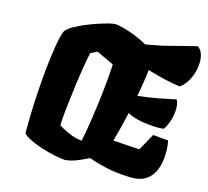

<svg xmlns="http://www.w3.org/2000/svg" viewBox="-109 -882 1106 1020"><g transform="rotate(15 444.5 -372.5)"><path d="M332 10.3Q305.7 8.8 270.5 1.2Q235.4 -6.3 199.5 -17.8Q163.6 -29.3 134.8 -43.2Q106 -57.1 91.8 -71.8V-94.7Q91.8 -163.1 95.2 -236.6Q98.6 -310.1 104.5 -379.6Q110.4 -449.2 118.2 -507.1Q126 -564.9 134.5 -603.3Q143.1 -641.6 151.4 -651.9Q163.6 -666.5 189.7 -681.4Q215.8 -696.3 248 -709.7Q280.3 -723.1 311.8 -733.6Q343.3 -744.1 367.7 -750.2Q392.1 -756.3 401.9 -756.3Q418.5 -756.3 449.7 -748Q481 -739.7 517.1 -725.3Q553.2 -710.9 584 -692.9L675.3 -710.4L856.4 -756.3Q873.5 -745.6 881.3 -724.6Q889.2 -703.6 889.2 -677.7Q889.2 -632.3 869.6 -589.6Q850.1 -546.9 819.3 -524.9Q747.6 -533.7 637.2 -566.4Q633.8 -533.2 627.9 -495.4Q622.1 -457.5 614.7 -418Q679.2 -425.8 725.1 -434.6Q771 -443.4 821.8 -454.1Q828.1 -441.4 830.1 -428.2Q832 -415 832 -404.3Q832 -381.3 825.9 -356.7Q819.8 -332 811 -312.5Q802.2 -293 793.9 -285.2Q778.8 -283.7 765.1 -283.7Q722.2 -283.7 674.6 -291.7Q627 -299.8 593.8 -318.4Q583.5 -272.5 573 -230.5Q562.5 -188.5 553.2 -156.2L698.2 -146.5L749.5 -239.3L833.5 -231.9Q839.8 -205.6 839.8 -168.5Q839.8 -83 803.7 -36.9Q767.6 9.3 700.2 9.3Q637.2 9.3 576.7 -2Q516.1 -13.2 458.5 -34.2Q455.1 -32.7 452.1 -31.2Q449.2 -29.8 446.3 -28.3Q409.2 -10.3 383.5 -1.2Q357.9 7.8 332 10.3ZM389.6 -111.3Q394 -127.4 399.4 -157.5Q404.8 -187.5 410.2 -222.4Q415.5 -257.3 419.4 -287.1Q425.8 -330.6 431.2 -378.9Q436.5 -427.2 440.4 -471.4Q444.3 -515.6 445.3 -545.9L350.1 -590.3L314 -573.2Q306.2 -538.1 297.9 -487.5Q289.6 -437 282.7 -384.8Q273.4 -313 267.3 -258.1Q261.2 -203.1 259.8 -161.6Q275.9 -150.9 305.7 -136.5Q335.4 -122.1 361.3 -116.2Z"/></g></svg>

Font: Fruktur
Style: Italic
Weight: 400
Italic angle: -8°
Designer: Viktoriya Grabowska, Eben Sorkin
Foundry: Viktoriya Grabowska
Version: Version 1.008; ttfautohint (v1.8.4.7-5d5b)